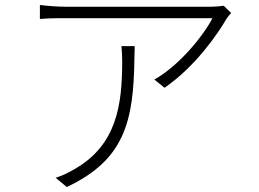

<svg xmlns="http://www.w3.org/2000/svg" viewBox="-20 -727 1040 770"><path d="M888 -651C894 -660 900 -668 907 -675L877 -704C866 -702 842 -700 828 -700H245C210 -700 173 -703 140 -707V-651C164 -653 188 -654 212 -654H221C229 -654 237 -654 245 -654H832C796 -584 698 -463 599 -408L640 -375C763 -460 852 -589 888 -651ZM467 -542C469 -520 470 -503 470 -483V-473C469 -308 449 -147 281 -50C258 -36 227 -21 203 -14L248 23C479 -86 516 -239 519 -493L520 -530V-500V-505C520 -517 520 -530 520 -542H467Z"/></svg>

Font: Glow Sans SC Normal Light
Style: Regular
Weight: 300
Designer: Ryoko NISHIZUKA (kana, bopomofo & ideographs); Paul D. Hunt (Latin, Greek & Cyrillic); Sandoll Communications, Soo-young
Version: Version 0.93